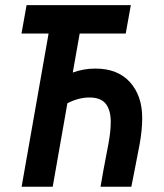

<svg xmlns="http://www.w3.org/2000/svg" viewBox="-20 -713 626 733"><path d="M62.5 0 165.5 -585H62L81.5 -693.4H479.5L460 -585H284.2L257.8 -436Q298.8 -451.2 343.8 -451.2Q429.7 -451.2 476.3 -399.2Q522.9 -347.2 522.9 -263.2Q522.9 -215.8 512.7 -160.4Q502.4 -105 493.2 -59.6L481.4 0H363.8L375 -64Q384.8 -116.2 394 -164.1Q402.8 -211.4 402.8 -247.6Q402.8 -292.5 383.8 -316.7Q364.7 -340.8 321.3 -340.8Q280.3 -340.8 237.3 -318.8L181.2 0Z"/></svg>

Font: CaskaydiaCove NFP SemiBold
Style: Italic
Weight: 600
Italic angle: -10°
Designer: Aaron Bell
Foundry: Saja Typeworks
Version: Version 2111.001; VTT 6.35;Nerd Fonts 3.1.1